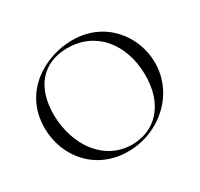

<svg xmlns="http://www.w3.org/2000/svg" viewBox="-138 -811 1042 999"><g transform="rotate(-30 383.0 -312.0)"><path d="M366 12C556 12 717 -133 717 -319C717 -480 598 -636 401 -636C239 -636 49 -529 49 -312C49 -136 174 12 366 12ZM402 -9C237 -9 128 -159 125 -344C123 -512 211 -613 358 -613C531 -613 637 -477 641 -296C644 -106 535 -9 402 -9Z"/></g></svg>

Font: Cormorant SC
Style: Regular
Weight: 400
Designer: Christian Thalmann (Catharsis Fonts)
Version: Version 1.000;PS 001.000;hotconv 1.0.70;makeotf.lib2.5.58329